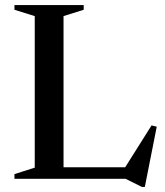

<svg xmlns="http://www.w3.org/2000/svg" viewBox="-20 -705 652 757"><path d="M551 32H539.5L475 0H162.5V-45.5H531.5L463.5 -29.5L577.5 -210.5L598 -205.5ZM230.5 -641.5V0H37V-18.5L117 -44V-641.5L37 -666.5V-685H310V-666.5Z"/></svg>

Font: Newsreader 36pt Medium
Style: Regular
Weight: 500
Designer: Hugues Gentile
Foundry: Production Type
Version: Version 1.003